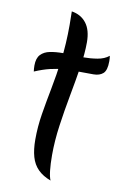

<svg xmlns="http://www.w3.org/2000/svg" viewBox="-90 -801 576 910"><g transform="rotate(10 198.0 -346.5)"><path d="M206 -63Q206 -21 209.5 10.5Q213 42 220 57Q182 43 158.5 19.5Q135 -4 125 -39Q115 -74 115 -122Q115 -184 125 -245.5Q135 -307 148 -373.5Q161 -440 171 -516.5Q181 -593 181 -685Q181 -701 180.5 -717.5Q180 -734 180 -750Q225 -743 250.5 -710Q276 -677 276 -618Q276 -564 265.5 -497Q255 -430 241 -355.5Q227 -281 216.5 -206.5Q206 -132 206 -63ZM394 -574Q395 -569 395.5 -562Q396 -555 396 -548Q396 -504 379 -489Q362 -474 333 -474Q292 -474 257.5 -474.5Q223 -475 191 -473Q159 -471 125.5 -463Q92 -455 52 -438Q51 -444 50.5 -452Q50 -460 50 -467Q50 -502 66.5 -519.5Q83 -537 111 -542.5Q139 -548 173 -548Q197 -548 222 -546.5Q247 -545 270 -545Q305 -545 338.5 -550.5Q372 -556 394 -574Z"/></g></svg>

Font: Merienda
Style: Regular
Weight: 400
Designer: Eduardo Rodriguez Tunni
Foundry: Eduardo Rodriguez Tunni
Version: Version 2.001